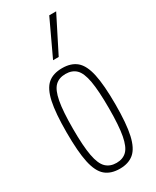

<svg xmlns="http://www.w3.org/2000/svg" viewBox="-205 -846 741 913"><g transform="rotate(-30 165.5 -390.0)"><path d="M32 -266Q32 -372 45 -432Q58 -492 87 -517Q116 -542 166 -542Q215 -542 244.5 -517Q274 -492 287 -432Q300 -372 300 -266Q300 -160 286.5 -100Q273 -40 243.5 -15Q214 10 166 10Q117 10 87.5 -15Q58 -40 45 -100Q32 -160 32 -266ZM67 -266Q67 -170 77 -117Q87 -64 109 -43Q131 -22 166 -22Q201 -22 222.5 -43Q244 -64 254 -117Q264 -170 264 -266Q264 -362 254.5 -415Q245 -468 223.5 -489Q202 -510 166 -510Q130 -510 108.5 -489Q87 -468 77 -415Q67 -362 67 -266ZM148 -596 239 -790H277L179 -596Z"/></g></svg>

Font: Georama Condensed ExtraLight
Style: Regular
Weight: 200
Width: 3
Designer: Jean-Baptiste Levee
Foundry: Production Type
Version: Version 1.000